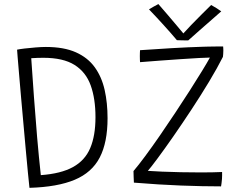

<svg xmlns="http://www.w3.org/2000/svg" viewBox="-20 -888 1161 922"><path d="M121.5 14Q118.5 -12 114 -59.2Q109.5 -106.5 104 -166.2Q98.5 -226 92.8 -290.8Q87 -355.5 81.5 -417Q76 -478.5 71.8 -529.5Q67.5 -580.5 64.8 -612.5Q62 -644.5 62 -649.5Q73 -652 97.8 -655Q122.5 -658 151 -660.2Q179.5 -662.5 200 -662.5Q287 -662.5 344.5 -636.8Q402 -611 435.2 -564.8Q468.5 -518.5 482.5 -456.2Q496.5 -394 496.5 -320.5Q496.5 -204 459 -131.8Q421.5 -59.5 339 -24.8Q256.5 10 121.5 14ZM176 -47Q273 -54 330.5 -85.8Q388 -117.5 413.2 -176.8Q438.5 -236 438.5 -325.5Q438.5 -414 415.5 -478Q392.5 -542 338 -576.2Q283.5 -610.5 188 -610.5Q174.5 -610.5 159.8 -610Q145 -609.5 130 -608.5Q136 -519.5 143 -422.8Q150 -326 158.2 -230Q166.5 -134 176 -47ZM1041.5 7Q953 7 848.8 3Q744.5 -1 623 -11Q622.5 -20 621.8 -38.2Q621 -56.5 621 -66.5Q644.5 -94 677.2 -138.2Q710 -182.5 747 -236Q784 -289.5 821.2 -345.8Q858.5 -402 891.8 -454Q925 -506 950.2 -547.2Q975.5 -588.5 988 -611.5Q974 -611.5 936.2 -609.5Q898.5 -607.5 848.5 -604Q798.5 -600.5 746.8 -596.8Q695 -593 652.5 -589.5Q652 -594 651.8 -602Q651.5 -610 651.5 -618.5Q651.5 -627 651.8 -634.8Q652 -642.5 652.5 -647Q723.5 -652 805.5 -656.8Q887.5 -661.5 954 -663.5Q960 -664 980 -664.2Q1000 -664.5 1021 -664.8Q1042 -665 1051.5 -665Q1052 -660.5 1052.2 -655.5Q1052.5 -650.5 1052.5 -646Q1052.5 -636.5 1051.8 -628.2Q1051 -620 1050.5 -615Q1023.5 -561.5 983.8 -495.5Q944 -429.5 899 -361.2Q854 -293 811.8 -232.2Q769.5 -171.5 737 -127.8Q704.5 -84 690 -67.5Q715.5 -65.5 757.8 -63.8Q800 -62 849.2 -61Q898.5 -60 944.5 -60Q972.5 -60 998.8 -60.5Q1025 -61 1046.5 -62Q1047 -46.5 1046 -29Q1045 -18 1043.8 -8Q1042.5 2 1041.5 7ZM994 -864Q1005.5 -858 1020.8 -848.2Q1036 -838.5 1042.5 -833.5Q977.5 -776.5 939.2 -743Q901 -709.5 884 -694Q873.5 -694 857 -694.2Q840.5 -694.5 829.5 -695Q800.5 -729.5 766.2 -767.2Q732 -805 695.5 -843Q705 -848.5 717 -855.8Q729 -863 740.5 -868.5Q760.5 -846 785.2 -816.8Q810 -787.5 831.2 -762.5Q852.5 -737.5 860.5 -727.5Q874 -743 898.2 -768Q922.5 -793 948.5 -819Q974.5 -845 994 -864Z"/></svg>

Font: Grandstander ExtraLight
Style: Regular
Weight: 200
Designer: Tyler Finck
Foundry: Etcetera Type Co
Version: Version 1.200; ttfautohint (v1.8.3)